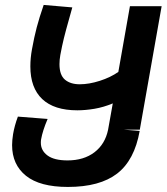

<svg xmlns="http://www.w3.org/2000/svg" viewBox="-20 -750 675 778"><path d="M103 -481Q103 -514.5 109.5 -550Q118.5 -600 128.8 -639Q139 -678 157 -730L273 -720L260 -673.5Q246.5 -626 239 -595.5Q231.5 -565 224.5 -527.5Q221 -508 221 -490Q221 -446 243.2 -427.2Q265.5 -408.5 303 -408.5Q341 -408.5 384.5 -422.5Q428 -436.5 459.5 -458.5L506.5 -725H635L546.5 -224.5H482.5L546 -219.5Q525 -101 454.8 -46.8Q384.5 7.5 255 7.5Q141.5 7.5 85.2 -37.8Q29 -83 29 -162Q29 -181.5 33 -206.5Q39 -241.5 52.5 -277.5L173 -268Q152.5 -220 146.5 -185Q145.5 -180.5 145.5 -171.5Q145.5 -140 172.5 -120Q199.5 -100 253.5 -100Q319.5 -100 362.8 -133Q406 -166 418 -224.5L437 -331Q400 -315.5 362.8 -309.2Q325.5 -303 293.5 -303Q199.5 -303 151.2 -348.5Q103 -394 103 -481Z"/></svg>

Font: JuliaMono ExtraBold
Style: Italic
Weight: 800
Italic angle: -9°
Monospace: yes
Designer: cormullion
Foundry: corm
Version: Version 0.057; ttfautohint (v1.8.4)